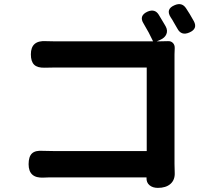

<svg xmlns="http://www.w3.org/2000/svg" viewBox="-20 -866 1014 933"><path d="M747 47Q722 47 706.5 34Q691 21 692 -2Q692 -3 692 -4H244Q236 -4 220 -4Q201 -3 192 -3Q119 1 119 -68Q119 -105 135.5 -120.5Q152 -136 189 -133Q206 -132 240 -132H693V-538H252Q216 -538 197 -537Q162 -536 146 -551.5Q130 -567 130 -602Q130 -671 204 -666Q221 -665 252 -665H488H724Q704 -708 678 -751Q653 -790 698 -810Q733 -824 751 -795Q760 -781 778 -750Q783 -742 785 -738Q796 -718 788.5 -700Q781 -682 758 -672L741 -665H746Q780 -665 796 -666Q811 -667 820.5 -657Q830 -647 829 -631Q829 -621 828 -602Q828 -584 828 -576V-69Q828 -43 829 -28Q831 8 808 28Q786 47 747 47ZM842 -727Q839 -732 833 -742.5Q827 -753 824 -758Q822 -762 817.5 -769.5Q813 -777 810 -781Q783 -822 829 -841Q864 -856 884 -826Q901 -801 922 -763Q942 -726 900 -708Q861 -691 842 -727Z"/></svg>

Font: GenSenRounded TW B
Style: Regular
Weight: 700
Version: Version 1.501;PS 1;hotconv 16.6.51;makeotf.lib2.5.65220